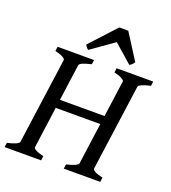

<svg xmlns="http://www.w3.org/2000/svg" viewBox="-149 -940 938 1051"><g transform="rotate(20 320.0 -415.0)"><path d="M640.6 -615.2 637.2 -589.4Q606 -582.5 587.9 -574.2Q569.8 -565.9 568.8 -559.1L499 -55.7Q498.5 -49.8 513.2 -41.3Q527.8 -32.7 559.6 -25.9L555.7 0H343.3L347.2 -25.9Q377.9 -32.7 395.8 -41Q413.6 -49.3 414.6 -55.7L483.9 -559.1Q484.4 -564.9 470 -573.7Q455.6 -582.5 424.3 -589.4L427.2 -615.2ZM462.9 -346.7 456.5 -297.4H174.8L182.1 -346.7ZM295.9 -615.2 292.5 -589.4Q227.1 -574.7 224.1 -559.1L155.3 -55.7Q154.3 -49.8 168.9 -41.3Q183.6 -32.7 214.8 -25.9L211.4 0H-1.5L2.4 -25.9Q33.2 -32.7 51.3 -41Q69.3 -49.3 70.3 -55.7L140.1 -559.1Q140.6 -564.9 126 -573.7Q111.3 -582.5 80.1 -589.4L83.5 -615.2ZM512.2 -680.7Q500 -662.6 486.3 -656.2L379.4 -750L246.6 -656.2Q242.2 -659.2 236.8 -664.8Q231.4 -670.4 227.1 -680.7L364.7 -830.1H417Z"/></g></svg>

Font: Gentium Book Plus
Style: Italic
Weight: 400
Italic angle: -8°
Designer: Victor Gaultney, Annie Olsen, Iska Routamaa, Becca Hirsbrunner
Foundry: SIL International
Version: Version 6.101